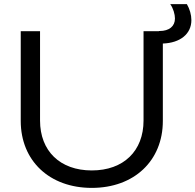

<svg xmlns="http://www.w3.org/2000/svg" viewBox="-20 -902 952 935"><path d="M175 -750H81V-313C81 -119 221 13 427 13C633 13 773 -119 773 -313V-690C858 -693 912 -737 912 -804C912 -830 904 -858 890 -882H809C824 -861 832 -832 832 -812C832 -774 804 -751 757 -751H754V-750H679V-315C679 -167 582 -72 427 -72C272 -72 175 -167 175 -315Z"/></svg>

Font: Bounded Light
Style: Regular
Weight: 300
Designer: Vlad Churkin
Version: Version 3.0